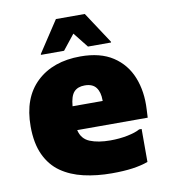

<svg xmlns="http://www.w3.org/2000/svg" viewBox="-85 -833 807 917"><g transform="rotate(-10 318.0 -374.0)"><path d="M384 12Q311 12 248 -2.5Q185 -17 138.5 -49.5Q92 -82 66 -138Q40 -194 40 -276Q40 -414 119 -489Q198 -564 332 -564Q428 -564 489 -524Q550 -484 577.5 -415Q605 -346 600 -260L598 -220H256Q266 -176 305.5 -160Q345 -144 404 -144Q449 -144 488 -152Q527 -160 548 -172H560V-12Q527 0 484.5 6Q442 12 384 12ZM328 -424Q294 -424 276 -404.5Q258 -385 254 -336H400V-340Q400 -379 383 -401.5Q366 -424 328 -424ZM148 -604V-608L248 -760H388L488 -608V-604H376L318 -677L260 -604Z"/></g></svg>

Font: Kufam Black
Style: Regular
Weight: 900
Designer: Wael Morcos, Artur Schmal
Foundry: Original Type
Version: Version 1.301; ttfautohint (v1.8.3)